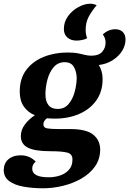

<svg xmlns="http://www.w3.org/2000/svg" viewBox="-61 -812 694 1031"><path d="M170 199Q114 199 66 190.5Q18 182 -11.5 160.5Q-41 139 -41 100Q-40 64 -15.5 43Q9 22 49 22Q76 22 96.5 31.5Q117 41 131 56Q112 70 112 94Q112 140 201 140Q232 140 261 130.5Q290 121 309 100Q328 79 328 46Q329 15 300.5 7.5Q272 0 208 0Q127 0 89 -19Q51 -38 51 -81Q51 -115 73 -144Q95 -173 126 -193Q88 -209 66.5 -240.5Q45 -272 45 -320Q45 -390 80 -436.5Q115 -483 173.5 -506.5Q232 -530 301 -530Q335 -530 356.5 -526Q378 -522 394.5 -517.5Q411 -513 430 -513Q469 -513 487.5 -533.5Q506 -554 506 -584Q506 -607 491 -627Q521 -655 558 -655Q583 -655 598 -640.5Q613 -626 613 -600Q613 -568 595 -539Q577 -510 544.5 -489Q512 -468 470 -463Q479 -447 484.5 -428.5Q490 -410 490 -388Q490 -320 456 -272.5Q422 -225 364 -200Q306 -175 234 -175Q224 -175 213 -175.5Q202 -176 191 -177Q183 -171 177.5 -163Q172 -155 172 -144Q172 -126 193 -122.5Q214 -119 255 -119H316Q402 -119 439.5 -89Q477 -59 477 -7Q476 45 448 83.5Q420 122 375 147.5Q330 173 276.5 186Q223 199 170 199ZM249 -227Q285 -227 307 -253Q329 -279 339.5 -317Q350 -355 351 -393Q350 -428 335.5 -453Q321 -478 286 -478Q250 -478 227 -451Q204 -424 193.5 -384Q183 -344 183 -304Q183 -269 199 -248Q215 -227 249 -227ZM350 -594Q320 -594 301 -610.5Q282 -627 282 -656Q282 -695 304.5 -725.5Q327 -756 360 -774Q393 -792 424 -792Q433 -792 443 -789.5Q453 -787 458 -784Q432 -753 415.5 -722.5Q399 -692 399 -651Q399 -627 407 -607Q398 -601 381 -597.5Q364 -594 350 -594Z"/></svg>

Font: Sansita Swashed SemiBold
Style: Regular
Weight: 600
Designer: Pablo Cosgaya
Foundry: Omnibus-Type
Version: Version 1.003; ttfautohint (v1.8.3)